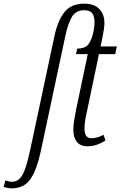

<svg xmlns="http://www.w3.org/2000/svg" viewBox="-145 -790 659 1050"><path d="M-80 240Q-92 240 -104.5 237.5Q-117 235 -125 232L-116 197Q-110 199 -99.5 201.5Q-89 204 -80 204Q-56 204 -38.5 188Q-21 172 -7 132Q7 92 22 21L153 -594Q171 -678 207.5 -724Q244 -770 316 -770Q370 -770 398 -741Q426 -712 426 -665Q426 -650 423.5 -631.5Q421 -613 417 -594L405 -536H494L485 -494H396L332 -187Q324 -153 320.5 -129Q317 -105 317 -86Q317 -34 355 -34Q371 -34 389.5 -39.5Q408 -45 421 -53L432 -22Q383 10 334 10Q294 10 275 -14.5Q256 -39 256 -79Q256 -104 260.5 -131Q265 -158 270 -185L335 -494H271L277 -524Q297 -524 312.5 -529.5Q328 -535 338 -547Q348 -560 356 -581.5Q364 -603 368 -626.5Q372 -650 372 -669Q372 -699 360 -716.5Q348 -734 316 -734Q271 -734 249.5 -700Q228 -666 212 -592L83 14Q66 98 44.5 147.5Q23 197 -7 218.5Q-37 240 -80 240Z"/></svg>

Font: Noto Serif ExtraCondensed Light
Style: Italic
Weight: 300
Width: 2
Italic angle: -12°
Designer: Monotype Design Team
Foundry: Monotype Imaging Inc.
Version: Version 2.014; ttfautohint (v1.8.4.7-5d5b)